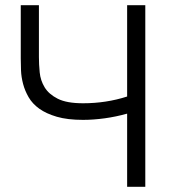

<svg xmlns="http://www.w3.org/2000/svg" viewBox="-20 -720 670 740"><path d="M300 -258Q240 -258 199 -270Q158 -282 131.5 -301Q105 -320 90.5 -345Q76 -370 69 -396.5Q62 -423 61 -448.5Q60 -474 60 -495V-700H130V-500Q130 -472 133 -441Q136 -410 152 -383.5Q168 -357 202.5 -339.5Q237 -322 300 -322Q389 -322 470 -348V-700H540V0H470V-282Q427 -270 383.5 -264Q340 -258 300 -258Z"/></svg>

Font: PT Root UI
Style: Regular
Weight: 400
Designer: Vitaly Kuzmin
Foundry: ParaType Ltd.
Version: Version 2.001G